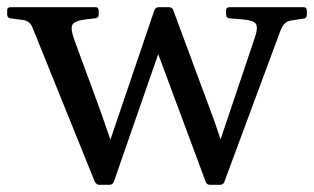

<svg xmlns="http://www.w3.org/2000/svg" viewBox="-44 -512 875 535"><path d="M233 3Q225 3 220 -6L47 -434Q43 -445 35.5 -450.5Q28 -456 15 -457L-15 -461Q-24 -462 -24 -472V-483Q-24 -492 -14 -492H222Q231 -492 231 -482V-471Q231 -462 221 -461L195 -458Q164 -454 158 -443.5Q152 -433 162 -404L234 -208Q247 -172 259 -136.5Q271 -101 282 -65L228 -18L386 -483Q389 -492 399 -492H427Q436 -492 439 -483L541 -208Q554 -174 565.5 -139Q577 -104 587 -69L535 -18L666 -407Q676 -436 668.5 -446Q661 -456 631 -458L595 -461Q586 -462 586 -472V-483Q586 -492 596 -492H802Q811 -492 811 -482V-471Q811 -461 801 -460L768 -455Q756 -453 749.5 -446.5Q743 -440 738 -428L581 -5Q578 3 568 3H541Q532 3 529 -6L382 -401L417 -419L273 -5Q270 3 260 3Z"/></svg>

Font: Hahmlet
Style: Regular
Weight: 400
Designer: Minjoo Ham & Mark Frömberg
Foundry: hypertype
Version: Version 1.002